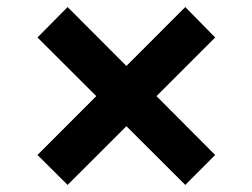

<svg xmlns="http://www.w3.org/2000/svg" viewBox="-20 -562 716 545"><path d="M505.9 -37.1 86.4 -455.6 171.9 -542 590.8 -122.1ZM171.9 -37.1 86.4 -122.1 505.9 -542 590.8 -455.6Z"/></svg>

Font: Inter Cardless
Style: Bold
Weight: 700
Designer: Rasmus Andersson
Foundry: rsms
Version: Version 4.001;git-9221beed3